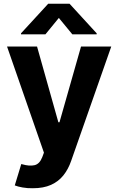

<svg xmlns="http://www.w3.org/2000/svg" viewBox="-20 -792 626 1016"><path d="M153.7 204.1Q124.9 204.6 99.8 200.1Q74.7 195.7 58.2 189.1L92.6 76L97.7 77.3Q135.5 88.3 162.6 82.1Q189.7 76 203.9 38.9L212.5 15.8L17.2 -545.9H176L288.9 -144.9H294.7L408.8 -545.9H568.8L356.6 59.2Q341.6 103.1 315.6 135.8Q289.6 168.5 249.9 186.3Q210.3 204.1 153.7 204.1ZM362.7 -610.4 291.4 -697.1 220.5 -610.4H91.2V-615.6L235.2 -772.3H348L491.6 -615.6V-610.4Z"/></svg>

Font: Inter V
Style: 
Weight: 400
Designer: Rasmus Andersson
Foundry: rsms
Version: Version 4.000;git-a3f224843